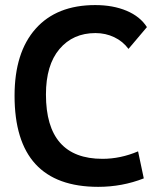

<svg xmlns="http://www.w3.org/2000/svg" viewBox="-20 -723 626 753"><path d="M365.2 9.8Q37.1 9.8 37.1 -347.7Q37.1 -517.1 119.6 -610.1Q202.1 -703.1 353.5 -703.1Q423.3 -703.1 476.6 -680.7Q529.8 -658.2 556.2 -616.7L483.9 -531.2Q461.9 -561 428 -577.1Q394 -593.3 354.5 -593.3Q266.1 -593.3 213.1 -530.5Q160.2 -467.8 160.2 -352.5Q160.2 -100.1 381.8 -100.1Q452.6 -100.1 521.5 -129.4L543.9 -23.4Q459 9.8 365.2 9.8Z"/></svg>

Font: Cascadia Mono PL SemiBold
Style: Regular
Weight: 600
Monospace: yes
Designer: Aaron Bell
Foundry: Saja Typeworks
Version: Version 2404.023; ttfautohint (v1.8.4)